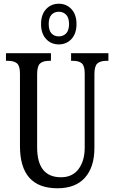

<svg xmlns="http://www.w3.org/2000/svg" viewBox="-20 -999 613 1029"><path d="M87 -216V-605Q87 -646 71 -659.5Q55 -673 23 -673H12V-714H253V-673H243Q211 -673 195 -659Q179 -645 179 -601V-210Q179 -49 307 -49Q368 -49 401 -93Q434 -137 434 -208V-605Q434 -646 418.5 -659.5Q403 -673 371 -673H361V-714H561V-673H550Q518 -673 502 -659Q486 -645 486 -601V-206Q486 -104 435.5 -47Q385 10 288 10Q87 10 87 -216ZM200 -870Q200 -921 227 -950Q254 -979 295 -979Q336 -979 363 -950Q390 -921 390 -870Q390 -819 363 -790Q336 -761 295 -761Q254 -761 227 -790Q200 -819 200 -870ZM350 -870Q350 -904 334.5 -920Q319 -936 295 -936Q271 -936 256 -920Q241 -904 241 -870Q241 -836 256 -820Q271 -804 295 -804Q319 -804 334.5 -820Q350 -836 350 -870Z"/></svg>

Font: Noto Serif Cond
Style: Regular
Weight: 400
Width: 3
Designer: Monotype Design Team
Foundry: Monotype Imaging Inc.
Version: Version 1.001